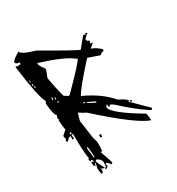

<svg xmlns="http://www.w3.org/2000/svg" viewBox="-174 -820 880 952"><g transform="rotate(-30 265.5 -344.0)"><path d="M165 4.9 166 -20.5Q166 -42 139.6 -52.7Q138.7 -47.9 133.8 -47.9Q138.7 -28.3 155.3 -1V3.9ZM139.6 -66.4V-71.3Q139.6 -88.9 134.8 -127H129.9L128.9 -118.2Q134.8 -75.2 134.8 -67.4V-66.4ZM99.6 -224.6V-233.4Q89.8 -233.4 89.8 -225.6ZM284.2 -297.9V-302.7L239.3 -324.2Q239.3 -316.4 279.3 -297.9ZM234.4 -324.2 235.4 -329.1H225.6L224.6 -324.2ZM122.1 -390.6V-399.4H117.2V-390.6ZM118.2 -409.2 119.1 -422.9H115.2L114.3 -409.2ZM104.5 -415 105.5 -428.7H100.6L99.6 -415ZM58.6 -510.7 59.6 -519.5H54.7L53.7 -510.7ZM54.7 -524.4V-534.2H49.8V-524.4ZM50.8 -547.9 51.8 -556.6H47.9L46.9 -547.9ZM185.5 -394.5Q310.5 -519.5 311.5 -533.2H306.6Q263.7 -570.3 129.9 -611.3H125Q125 -598.6 148.4 -568.4Q148.4 -557.6 132.8 -522.5Q155.3 -404.3 161.1 -404.3Q167 -404.3 176.8 -394.5ZM135.7 21.5H127L123 -10.7L129.9 -39.1H125L124 -29.3L114.3 -30.3L112.3 -53.7H116.2L125 -47.9Q125 -62.5 116.2 -63.5Q116.2 -58.6 112.3 -58.6L107.4 -67.4Q108.4 -77.1 113.3 -77.1Q104.5 -99.6 104.5 -219.7H94.7L97.7 -196.3L87.9 -197.3L88.9 -215.8H80.1L60.5 -198.2L56.6 -208L61.5 -216.8Q57.6 -225.6 57.6 -235.4L83 -257.8Q79.1 -270.5 76.2 -313.5H81.1L76.2 -323.2Q77.1 -333 82 -341.8Q69.3 -342.8 62.5 -417Q68.4 -425.8 68.4 -430.7Q47.9 -461.9 23.4 -647.5L24.4 -651.4Q33.2 -650.4 33.2 -647.5Q40 -649.4 52.7 -649.4V-659.2Q30.3 -660.2 30.3 -672.9Q30.3 -683.6 74.2 -709Q74.2 -692.4 155.3 -668Q334 -563.5 346.7 -562.5Q391.6 -620.1 396.5 -620.1L406.2 -614.3V-623Q415 -622.1 415 -614.3Q409.2 -614.3 392.6 -596.7Q392.6 -583 401.4 -583Q407.2 -580.1 407.2 -576.2Q407.2 -573.2 403.3 -569.3V-564.5L417 -563.5L391.6 -542Q413.1 -536.1 442.4 -510.7V-501Q430.7 -501 418 -489.3L353.5 -511.7Q244.1 -390.6 231.4 -361.3H236.3Q329.1 -318.4 380.9 -256.8Q421.9 -237.3 429.7 -222.7H420.9L507.8 -136.7Q506.8 -128.9 498 -128.9Q434.6 -168.9 352.5 -245.1L335 -254.9Q334 -247.1 325.2 -247.1Q325.2 -262.7 322.3 -262.7Q319.3 -262.7 313.5 -249Q321.3 -212.9 469.7 -125Q473.6 -105.5 474.6 -85Q406.2 -105.5 213.9 -279.3Q208 -279.3 177.7 -299.8L166 -257.8L181.6 -147.5Q189.5 -131.8 189.5 -114.3L187.5 -73.2L177.7 -74.2Q202.1 -6.8 202.1 2L192.4 5.9Q192.4 -1 174.8 -13.7Q173.8 -8.8 168.9 -8.8L173.8 0Q173.8 6.8 159.2 13.7L155.3 3.9H150.4Q141.6 -1 136.7 -2L140.6 8.8Q135.7 16.6 135.7 21.5ZM222.7 -135.7 212.9 -136.7 213.9 -151.4 223.6 -150.4ZM439.5 -212.9Q429.7 -213.9 429.7 -222.7L439.5 -221.7Z"/></g></svg>

Font: Blackcraft
Style: Regular
Weight: 400
Designer: GGBotNet
Foundry: GGBotNet
Version: 1.00